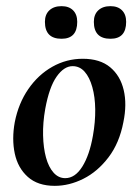

<svg xmlns="http://www.w3.org/2000/svg" viewBox="-20 -590 448 624"><path d="M158 14Q103 14 70.5 -15Q38 -44 28 -91Q18 -138 28 -193Q40 -254 72 -300.5Q104 -347 150 -373Q196 -399 249 -399Q305 -399 338 -371.5Q371 -344 382 -297.5Q393 -251 381 -193Q368 -125 332.5 -78.5Q297 -32 251 -9Q205 14 158 14ZM192 -11Q224 -11 247.5 -48.5Q271 -86 282 -149Q290 -194 289.5 -234.5Q289 -275 280 -307Q271 -339 255 -357Q239 -375 216 -375Q188 -375 164 -341Q140 -307 127 -236Q119 -191 120 -150Q121 -109 129.5 -78Q138 -47 154 -29Q170 -11 192 -11ZM339 -464Q285 -464 285 -519Q285 -543 299.5 -556.5Q314 -570 339 -570Q363 -570 376.5 -556.5Q390 -543 390 -519Q390 -464 339 -464ZM180 -464Q126 -464 126 -519Q126 -543 140.5 -556.5Q155 -570 180 -570Q204 -570 217.5 -556.5Q231 -543 231 -519Q231 -464 180 -464Z"/></svg>

Font: Cormorant
Style: Bold Italic
Weight: 700
Italic angle: -10°
Designer: Christian Thalmann (Catharsis Fonts)
Foundry: Catharsis Fonts
Version: Version 4.000